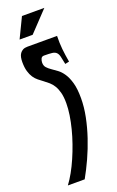

<svg xmlns="http://www.w3.org/2000/svg" viewBox="-160 -869 553 910"><g transform="rotate(-20 116.0 -414.5)"><path d="M117.7 -617.2Q106.4 -617.2 102.3 -607.7Q98.1 -598.1 98.1 -588.4Q98.1 -572.8 106.7 -563.2Q115.2 -553.7 128.2 -544.9Q141.1 -536.1 156 -525.1Q170.9 -514.2 183.8 -494.9Q196.8 -475.6 205.3 -445.3Q213.9 -415 213.9 -368.2Q213.9 -322.8 204.1 -274.4Q194.3 -226.1 178.2 -178Q162.1 -129.9 141.4 -84.5Q120.6 -39.1 98.6 0H13.7Q29.8 -21.5 45.7 -49.8Q61.5 -78.1 75.4 -110.1Q89.4 -142.1 101.3 -176.3Q113.3 -210.4 121.8 -244.1Q130.4 -277.8 135.3 -309.8Q140.1 -341.8 140.1 -369.1Q140.1 -400.9 134.5 -422.4Q128.9 -443.8 119.9 -458.7Q110.8 -473.6 99.1 -483.9Q87.4 -494.1 75.4 -502.9Q63.5 -511.7 51.8 -521Q40 -530.3 31 -543.7Q22 -557.1 16.4 -576.2Q10.7 -595.2 10.7 -623.5Q10.7 -635.7 12.9 -646.7Q15.1 -657.7 20.8 -665.8Q26.4 -673.8 35.4 -678.7Q44.4 -683.6 58.6 -683.6H208Q207 -647.5 210.2 -616.5Q213.4 -585.4 219.7 -549.8L199.2 -545.4Q194.3 -570.3 190.9 -584.7Q187.5 -599.1 179.9 -606.4Q172.4 -613.8 158.2 -615.5Q144 -617.2 117.7 -617.2ZM84 -829.1H196.8L101.1 -728H35.2Z"/></g></svg>

Font: XAYAX
Style: Regular
Weight: 400
Designer: Peter Wiegel
Foundry: Peter Wiegel
Version: Version 1.000 2009 initial release